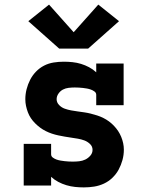

<svg xmlns="http://www.w3.org/2000/svg" viewBox="-20 -806 640 834"><path d="M344 8Q325 8 306 6Q287 4 268.5 -1.5Q250 -7 233 -16Q216 -25 202 -38V0H83V-181H202V-136Q202 -127 209.5 -121.5Q217 -116 225.5 -113Q234 -110 243 -108.5Q252 -107 260.5 -106Q269 -105 278 -104.5Q287 -104 296 -104Q310 -104 324 -105.5Q338 -107 350.5 -113Q363 -119 372.5 -130Q382 -141 382 -155Q382 -170 371 -180.5Q360 -191 346.5 -196Q333 -201 318.5 -203.5Q304 -206 290 -208Q276 -210 261.5 -212.5Q247 -215 233 -218Q219 -221 205.5 -225.5Q192 -230 179 -236.5Q166 -243 154.5 -251.5Q143 -260 132.5 -270.5Q122 -281 114 -293Q106 -305 101 -318.5Q96 -332 93 -346Q90 -360 90 -375Q90 -397 95.5 -418.5Q101 -440 111 -459.5Q121 -479 136.5 -495Q152 -511 171.5 -521Q191 -531 213 -534.5Q235 -538 257 -538Q276 -538 295 -536Q314 -534 332 -528.5Q350 -523 367 -514Q384 -505 398 -492V-530H517V-349H398V-394Q398 -403 390.5 -408.5Q383 -414 374.5 -417Q366 -420 357.5 -421.5Q349 -423 340 -424Q331 -425 322.5 -425.5Q314 -426 305 -426Q292 -426 278.5 -424.5Q265 -423 253.5 -417Q242 -411 234 -399.5Q226 -388 226 -375Q226 -361 236.5 -350Q247 -339 261 -334Q275 -329 289 -326.5Q303 -324 317.5 -322Q332 -320 346 -318Q360 -316 374 -312.5Q388 -309 402 -304.5Q416 -300 429 -293.5Q442 -287 453.5 -278.5Q465 -270 475 -259.5Q485 -249 493 -237Q501 -225 506.5 -211.5Q512 -198 515 -184Q518 -170 518 -156Q518 -133 512 -111Q506 -89 495.5 -69.5Q485 -50 468.5 -34Q452 -18 431.5 -8.5Q411 1 389 4.5Q367 8 344 8ZM237 -595 103 -714 193 -786 300 -666 407 -786 497 -714 363 -595Z"/></svg>

Font: Iosevka Slab Heavy Extended
Style: Regular
Weight: 900
Width: 7
Monospace: yes
Designer: Belleve Invis
Foundry: Belleve Invis
Version: Version 11.1.0; ttfautohint (v1.8.3)